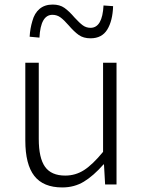

<svg xmlns="http://www.w3.org/2000/svg" viewBox="-20 -809 629 842"><path d="M91 -193V-534H150V-200Q150 -116 177.5 -77.5Q205 -39 266 -39Q311 -39 348.5 -63Q386 -87 432 -143V-534H491V0H441L436 -88H434Q390 -38 348 -12.5Q306 13 253 13Q170 13 130.5 -37.5Q91 -88 91 -193ZM281 -698Q261 -721 245.5 -732.5Q230 -744 210 -744Q158 -744 153 -644L110 -648Q112 -684 122 -717Q131 -751 153.5 -770Q176 -789 211 -789Q242 -789 262.5 -774.5Q283 -760 307 -732Q328 -709 343 -698Q358 -687 377 -687Q429 -687 434 -785L476 -782Q474 -718 450.5 -679.5Q427 -641 377 -641Q346 -641 325.5 -655.5Q305 -670 281 -698Z"/></svg>

Font: Merged Yaku Han JP Light
Style: Regular
Weight: 300
Designer: Ryoko NISHIZUKA 西塚涼子 (kana, bopomofo & ideographs); Paul D. Hunt (Latin, Greek & Cyrillic); Sandoll Communications 산돌커뮤니
Foundry: Adobe
Version: Version 2.004